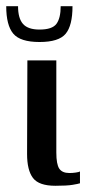

<svg xmlns="http://www.w3.org/2000/svg" viewBox="-38 -593 285 617"><path d="M140 4Q87 4 68 -21Q49 -46 49 -98L50 -399H143V-103Q143 -65 152.5 -51Q162 -37 185 -37Q195 -37 205.5 -38.5Q216 -40 219 -42V-4Q213 -2 195 1Q177 4 140 4ZM89 -458Q27 -458 4.5 -485Q-18 -512 -18 -573H20Q20 -534 36 -516Q52 -498 89 -498Q130 -498 143.5 -516.5Q157 -535 157 -573H195Q195 -511 173 -484.5Q151 -458 89 -458Z"/></svg>

Font: Genos Medium
Style: Regular
Weight: 500
Designer: Robert E. Leuschke
Foundry: Robert E. Leuschke
Version: Version 1.010; ttfautohint (v1.8.3)